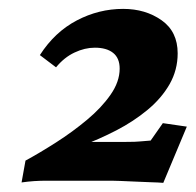

<svg xmlns="http://www.w3.org/2000/svg" viewBox="-20 -599 438 430"><path d="M37.1 -239.3Q69.3 -256.8 106 -280.3Q142.6 -303.7 174.8 -330.6Q207 -357.4 227.5 -386.7Q248 -416 248 -445.3Q248 -468.8 233.4 -480.5Q218.8 -492.2 192.4 -492.2Q169.9 -492.2 147 -481.4Q124 -470.7 105.5 -448.2L69.3 -475.6Q102.5 -527.3 151.9 -553.2Q201.2 -579.1 255.9 -579.1Q305.7 -579.1 341.8 -553.7Q377.9 -528.3 377.9 -479.5Q377.9 -442.4 359.9 -410.6Q341.8 -378.9 310.5 -353Q279.3 -327.1 240.7 -307.1Q202.1 -287.1 160.2 -271.5L157.2 -281.2H262.7Q284.2 -281.2 293 -282.2Q301.8 -283.2 317.4 -284.2L344.7 -323.2L398.4 -315.4L345.7 -189.5Q335 -190.4 316.9 -190.9Q298.8 -191.4 280.8 -192.4Q262.7 -193.4 248.5 -193.8Q234.4 -194.3 229.5 -194.3H84Q70.3 -194.3 56.2 -193.4Q42 -192.4 28.3 -190.4Z"/></svg>

Font: Crimson Pro ExtraBold
Style: Italic
Weight: 800
Italic angle: -12°
Designer: Jacques Le Bailly
Foundry: Baron von Fonthausen
Version: Version 1.003